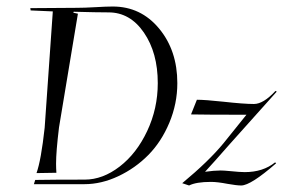

<svg xmlns="http://www.w3.org/2000/svg" viewBox="-20 -565 877 589"><path d="M539 -3Q621 -71 666 -126L736 -213Q611 -213 566 -214L584 -259Q609 -259 665 -253Q728 -246 759 -246Q788 -246 825 -286L829 -284L684 -122Q635 -66 609 -38Q637 -42 657 -42Q666 -42 687 -40Q716 -37 731 -37Q787 -37 824 -67L827 -64Q749 4 720 4Q706 4 678 -1Q647 -7 627 -7Q582 -7 560 4ZM88 -13Q144 -14 240 -14Q295 -14 347 -54Q399 -94 431.5 -163Q464 -232 464 -310Q464 -403 421.5 -465Q379 -527 313 -527Q278 -527 206 -529L205 -526L219 -523L161 -174Q152 -100 152 -63Q152 -49 153 -35L92 -34Q106 -73 117 -173L142 -530L74 -533L73 -540L215 -541Q238 -541 273 -543Q306 -545 326 -545Q412 -545 468 -477.5Q524 -410 524 -310Q524 -247 499.5 -188.5Q475 -130 435 -89.5Q395 -49 343 -24.5Q291 0 239 0H84Z"/></svg>

Font: Kleymissky
Style: Regular
Weight: 500
Italic angle: -8°
Designer: gluk
Foundry: gluk
Version: Version 0.283